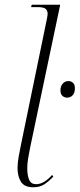

<svg xmlns="http://www.w3.org/2000/svg" viewBox="-20 -780 336 810"><path d="M120 10Q83 10 68.5 -13Q54 -36 54 -71Q54 -94 59 -120.5Q64 -147 69 -172L178 -701Q181 -716 181 -722Q181 -735 172.5 -742.5Q164 -750 139 -750H111L114 -760H234L107 -157Q102 -132 98.5 -110.5Q95 -89 95 -70Q95 -40 103 -21.5Q111 -3 132 -3Q150 -3 167 -13.5Q184 -24 200 -42L205 -35Q187 -16 168 -3Q149 10 120 10ZM263 -368Q252 -368 243.5 -375.5Q235 -383 235 -399Q235 -416 244.5 -427Q254 -438 269 -438Q280 -438 288 -430.5Q296 -423 296 -408Q296 -388 286.5 -378Q277 -368 263 -368Z"/></svg>

Font: Noto Serif Display Condensed ExtraLight
Style: Italic
Weight: 200
Width: 3
Italic angle: -12°
Designer: Monotype Design Team
Foundry: Monotype Imaging Inc.
Version: Version 2.009